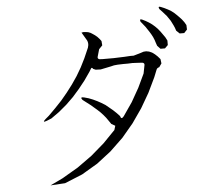

<svg xmlns="http://www.w3.org/2000/svg" viewBox="-59 -952 1119 1036"><g transform="rotate(-5 500.0 -433.5)"><path d="M172.9 21.5 240.2 -10.7 327.1 -61.5 406.2 -118.2 477.5 -179.7 542 -246.1 548.8 -268.6 528.3 -280.3 503.9 -315.4 490.2 -332 475.6 -347.7 460 -362.3 425.8 -391.6 384.8 -422.9Q370.1 -441.4 394.5 -435.5L418.9 -428.7L441.4 -419.9L463.9 -409.2L485.4 -397.5L505.9 -384.8L543.9 -353.5L561.5 -336.9L579.1 -318.4Q584 -296.9 598.6 -315.4L648.4 -387.7L690.4 -461.9L725.6 -536.1L734.4 -581.1Q736.3 -591.8 724.6 -594.7L709 -595.7L691.4 -596.7L669.9 -597.7L645.5 -596.7H620.1L589.8 -595.7L570.3 -593.8L553.7 -589.8L497.1 -578.1L469.7 -579.1L456.1 -585Q450.2 -596.7 444.3 -585.9L435.5 -571.3L404.3 -526.4L370.1 -483.4L334 -442.4L294.9 -404.3L252.9 -369.1L209 -337.9L182.6 -327.1Q155.3 -317.4 176.8 -336.9L196.3 -353.5L234.4 -391.6L270.5 -429.7L303.7 -469.7L335 -510.7L364.3 -553.7L390.6 -598.6L414.1 -645.5L438.5 -701.2Q448.2 -728.5 430.7 -752L411.1 -785.2L422.9 -787.1L434.6 -786.1L447.3 -784.2L460 -779.3L470.7 -772.5L482.4 -764.6L494.1 -754.9L504.9 -743.2L514.6 -730.5L516.6 -707L498 -687.5L486.3 -646.5Q484.4 -636.7 495.1 -633.8L509.8 -632.8H527.3H547.9H572.3L599.6 -633.8L629.9 -634.8L662.1 -636.7H680.7L720.7 -648.4L735.4 -653.3L750 -654.3L765.6 -651.4L781.2 -644.5L795.9 -633.8L809.6 -621.1L823.2 -605.5L826.2 -582L812.5 -562.5Q800.8 -560.5 796.9 -549.8L781.2 -510.7L742.2 -429.7L696.3 -350.6L642.6 -273.4L581.1 -200.2L510.7 -132.8L433.6 -73.2L347.7 -22.5L252 16.6ZM800.8 -710.9 793.9 -727.5 786.1 -742.2 777.3 -756.8 757.8 -786.1 733.4 -816.4Q727.5 -834 744.1 -826.2L761.7 -817.4L778.3 -807.6L794.9 -795.9L809.6 -783.2L823.2 -769.5L835.9 -753.9L847.7 -737.3L859.4 -720.7L869.1 -702.1V-677.7L852.5 -661.1H828.1L811.5 -678.7L805.7 -695.3ZM910.2 -779.3 896.5 -806.6 877.9 -834 855.5 -859.4 840.8 -875Q832 -892.6 849.6 -885.7L868.2 -877.9L885.7 -869.1L901.4 -860.4L917 -848.6L930.7 -835.9L944.3 -822.3L957 -808.6L968.8 -793L978.5 -776.4L979.5 -752L962.9 -734.4H938.5L920.9 -751L916 -765.6Z"/></g></svg>

Font: B2 Hana
Style: Regular
Weight: 500
Version: 2020-08-05; (max)